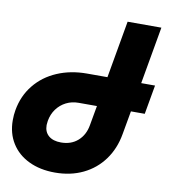

<svg xmlns="http://www.w3.org/2000/svg" viewBox="-97 -796 781 882"><g transform="rotate(10 294.0 -355.0)"><path d="M-14 -188Q-14 -213.5 -10 -235.5Q2 -304 42.8 -354.2Q83.5 -404.5 146 -431.2Q208.5 -458 284.5 -458H380L427 -725H584.5L537.5 -458H602L578 -322H513.5L494 -212.5Q482 -143.5 444.5 -92Q407 -40.5 349 -12.5Q291 15.5 218 15.5Q148.5 15.5 96 -9.8Q43.5 -35 14.8 -81Q-14 -127 -14 -188ZM143 -193Q143 -161 163.8 -143.2Q184.5 -125.5 221.5 -125.5Q269 -125.5 300 -153Q331 -180.5 339 -226.5L355.5 -319H270Q238.5 -319 212.2 -305.8Q186 -292.5 168.2 -268.5Q150.5 -244.5 145 -212.5Q143 -198.5 143 -193Z"/></g></svg>

Font: JuliaMono Black
Style: Italic
Weight: 900
Italic angle: -9°
Monospace: yes
Designer: cormullion
Foundry: corm
Version: Version 0.057; ttfautohint (v1.8.4)